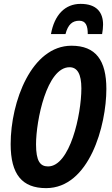

<svg xmlns="http://www.w3.org/2000/svg" viewBox="-20 -961 576 991"><path d="M243 -785H318C331 -835 354 -854 389 -854C423 -854 433 -828 433 -785H507C510 -802 512 -819 512 -834C512 -897 479 -941 396 -941C316 -941 261 -885 243 -785ZM218 10C441 10 529 -313 529 -502C529 -650 474 -725 349 -725C143 -725 35 -437 35 -217C35 -61 94 10 218 10ZM228 -102C187 -102 166 -130 166 -216C166 -338 221 -614 339 -614C379 -614 400 -579 400 -505C400 -369 341 -102 228 -102Z"/></svg>

Font: Noto Sans ExtraCondensed
Style: Bold Italic
Weight: 700
Width: 2
Italic angle: -12°
Designer: Monotype Design Team
Foundry: Monotype Imaging Inc.
Version: Version 2.013